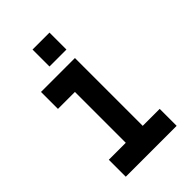

<svg xmlns="http://www.w3.org/2000/svg" viewBox="-196 -709 782 782"><g transform="rotate(-45 195.5 -317.5)"><path d="M146.5 -537.1V-634.8H244.1V-537.1ZM48.8 0V-97.7H146.5V-390.6H48.8V-488.3H244.1V-97.7H341.8V0Z"/></g></svg>

Font: BabelStone Runic Long Branch
Style: Regular
Weight: 400
Designer: Andrew West
Foundry: BabelStone
Version: Version 3.002 March 14, 2022